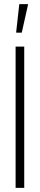

<svg xmlns="http://www.w3.org/2000/svg" viewBox="-20 -915 194 935"><path d="M56 0V-688H98V0ZM59 -756V-761L74 -895H116V-890L86 -756Z"/></svg>

Font: Saira UltraCondensed ExtraLight
Style: Regular
Weight: 250
Width: 1
Designer: Hector Gatti with collaboration of the Omnibus-Type team
Foundry: Omnibus-Type
Version: Version 1.101